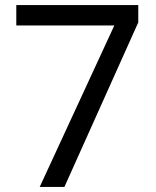

<svg xmlns="http://www.w3.org/2000/svg" viewBox="-20 -734 612 754"><path d="M136 0 429 -634H44V-714H523V-646L233 0Z"/></svg>

Font: Noto Sans Wancho
Style: Regular
Weight: 400
Designer: Monotype Design Team
Foundry: Monotype Imaging Inc.
Version: Version 2.001; ttfautohint (v1.8.4.7-5d5b)